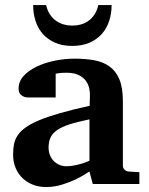

<svg xmlns="http://www.w3.org/2000/svg" viewBox="-20 -734 593 766"><path d="M350.1 0 336.9 -49.8Q311 -32.2 282.7 -18.6Q257.8 -6.8 227.1 2.7Q196.3 12.2 163.1 12.2Q135.7 12.2 112.1 3.2Q88.4 -5.9 70.6 -22.7Q52.7 -39.6 42.5 -63.5Q32.2 -87.4 32.2 -117.2Q32.2 -139.6 35.9 -158.7Q39.6 -177.7 50.5 -194.1Q61.5 -210.4 82 -225.3Q102.5 -240.2 136.5 -254.4Q170.4 -268.6 219.7 -282.7Q269 -296.9 337.9 -312V-324.2Q337.9 -331.5 338.4 -337.4Q338.4 -344.2 338.9 -351.1Q339.4 -365.2 335.9 -381.6Q332.5 -397.9 322.3 -411.9Q312 -425.8 293.5 -434.8Q274.9 -443.8 245.1 -443.8Q234.9 -443.8 226.8 -443.4Q218.8 -442.9 213.4 -441.9Q207 -440.9 202.1 -439.9V-345.2H99.1Q86.4 -344.2 76.7 -347.7Q68.4 -350.6 61.3 -357.9Q54.2 -365.2 54.2 -380.9Q54.2 -408.7 74 -430.7Q93.8 -452.6 125.7 -468Q157.7 -483.4 197.5 -491.7Q237.3 -500 276.9 -500Q319.8 -500 355.5 -493.7Q391.1 -487.3 416.7 -469Q442.4 -450.7 456.3 -417.5Q470.2 -384.3 470.2 -330.1V-73.2Q470.2 -64 476.6 -57.4Q482.9 -50.8 492.2 -49.8L536.1 -46.9V0ZM336.9 -257.8Q288.6 -248 257.1 -237.8Q225.6 -227.5 207 -214.4Q188.5 -201.2 181.2 -184.3Q173.8 -167.5 173.8 -145Q173.8 -129.4 179 -116Q184.1 -102.5 193.6 -92.5Q203.1 -82.5 216.3 -76.7Q229.5 -70.8 245.1 -70.8Q261.2 -70.8 277.6 -74.2Q293.9 -77.6 307.1 -81.5Q322.8 -86.4 336.9 -92.8ZM425.3 -713.9Q425.3 -680.2 415.5 -650.4Q405.8 -620.6 386.2 -598.6Q366.7 -576.7 337.2 -563.7Q307.6 -550.8 268.1 -550.8Q228.5 -550.8 199.5 -563.7Q170.4 -576.7 150.9 -598.6Q131.3 -620.6 121.8 -650.4Q112.3 -680.2 112.3 -713.9H164.1Q168.9 -691.4 179.7 -675.8Q190.4 -660.2 204.6 -650.4Q218.8 -640.6 235.1 -636.2Q251.5 -631.8 268.1 -631.8Q285.2 -631.8 301.8 -636.2Q318.4 -640.6 332.3 -650.4Q346.2 -660.2 356.7 -675.8Q367.2 -691.4 372.1 -713.9Z"/></svg>

Font: Charis SIL Afr
Style: Bold
Weight: 700
Foundry: SIL International
Version: Version 5.000